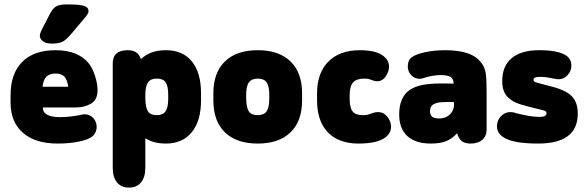

<svg xmlns="http://www.w3.org/2000/svg" viewBox="-20 -641 2660 872"><path d="M175 -153H325Q363 -153 393 -170Q423 -187 423 -232Q423 -261 411.5 -296.5Q400 -332 384 -352Q336 -413 232 -413Q134 -413 81 -360Q28 -307 28 -208V-175Q28 -87 84 -38Q140 11 242 11Q295 11 338.5 2Q382 -7 399 -21Q408 -28 413.5 -40Q419 -52 419 -64Q419 -89 403 -105.5Q387 -122 364 -122Q358 -122 350 -120Q334 -116 306 -112.5Q278 -109 252 -109Q215 -109 195 -119.5Q175 -130 175 -149ZM290 -247H173Q177 -279 191 -293Q205 -307 233 -307Q259 -307 272 -293.5Q285 -280 290 -247ZM382 -590Q382 -600 375 -607Q368 -614 347.5 -617.5Q327 -621 284 -621Q250 -621 234 -611.5Q218 -602 203 -571L169 -505Q161 -489 161 -478Q161 -465 174.5 -454Q188 -443 216 -443Q248 -443 265 -452Q282 -461 307 -491L371 -567Q382 -581 382 -590Z M620 -372Q613 -394 598 -403.5Q583 -413 560 -413Q492 -413 492 -353V121Q492 164 511.5 187.5Q531 211 566 211Q601 211 620.5 187.5Q640 164 640 121V-13Q659 -1 682.5 5Q706 11 734 11Q809 11 851 -40.5Q893 -92 893 -185V-217Q893 -311 851.5 -362Q810 -413 733 -413Q661 -413 620 -372ZM640 -193V-209Q640 -249 652 -266.5Q664 -284 692 -284Q721 -284 732.5 -267Q744 -250 744 -209V-193Q744 -153 732 -135.5Q720 -118 692 -118Q664 -118 652.5 -134.5Q641 -151 640 -193Z M949 -217V-185Q949 -91 1001.5 -40Q1054 11 1151 11Q1247 11 1299.5 -40Q1352 -91 1352 -185V-217Q1352 -311 1299.5 -362Q1247 -413 1151 -413Q1054 -413 1001.5 -362Q949 -311 949 -217ZM1203 -209V-193Q1203 -153 1191 -135.5Q1179 -118 1150 -118Q1122 -118 1110.5 -134.5Q1099 -151 1098 -193V-209Q1098 -250 1110.5 -267Q1123 -284 1151 -284Q1179 -284 1191 -267Q1203 -250 1203 -209Z M1420 -217V-185Q1420 -91 1469 -40Q1518 11 1608 11Q1692 11 1729 -16Q1756 -36 1756 -66Q1756 -90 1739 -111Q1722 -132 1697 -132Q1686 -132 1677 -129Q1658 -122 1650 -120Q1642 -118 1628 -118Q1595 -118 1581.5 -135Q1568 -152 1568 -193V-209Q1568 -249 1583.5 -266.5Q1599 -284 1634 -284Q1653 -284 1664 -279Q1678 -274 1682 -273Q1686 -272 1693 -272Q1717 -272 1732 -294.5Q1747 -317 1747 -339Q1747 -362 1730 -379Q1714 -396 1685 -404.5Q1656 -413 1615 -413Q1523 -413 1471.5 -361.5Q1420 -310 1420 -217Z M2040 -261Q2016 -262 2005.5 -262Q1995 -262 1991 -262Q1987 -262 1982 -262Q1933 -262 1898 -255Q1863 -248 1840 -232Q1793 -199 1793 -121Q1793 -57 1830 -23Q1867 11 1937 11Q1979 11 2006.5 0Q2034 -11 2056 -36Q2063 -11 2077.5 0Q2092 11 2117 11Q2151 11 2170.5 -6Q2190 -23 2190 -52V-225Q2190 -283 2186 -308.5Q2182 -334 2168 -353Q2146 -384 2105.5 -398.5Q2065 -413 2002 -413Q1953 -413 1911 -404Q1869 -395 1850 -381Q1832 -367 1832 -339Q1832 -316 1848 -299.5Q1864 -283 1886 -283Q1894 -283 1905 -287Q1922 -293 1943 -296.5Q1964 -300 1980 -300Q2012 -300 2025.5 -292Q2039 -284 2040 -264ZM2042 -177V-165Q2042 -148 2033 -133.5Q2024 -119 2009 -111Q1994 -103 1974 -103Q1952 -103 1942.5 -111Q1933 -119 1933 -136Q1933 -159 1949 -167.5Q1965 -176 1986.5 -177Q2008 -178 2024 -178Q2028 -178 2031.5 -178Q2035 -178 2042 -177Z M2424 11Q2604 11 2604 -125Q2604 -177 2576 -205Q2548 -233 2477 -250Q2440 -260 2424.5 -264Q2409 -268 2406 -271Q2403 -274 2403 -278Q2403 -286 2410.5 -289Q2418 -292 2436 -292Q2445 -292 2454.5 -291Q2464 -290 2474 -288Q2500 -283 2505.5 -282Q2511 -281 2517 -281Q2540 -281 2557.5 -299.5Q2575 -318 2575 -343Q2575 -373 2551 -389Q2515 -413 2429 -413Q2347 -413 2304 -377Q2261 -341 2261 -273Q2261 -226 2284 -202Q2307 -178 2342.5 -167.5Q2378 -157 2415 -148Q2438 -143 2447.5 -140Q2457 -137 2459.5 -134.5Q2462 -132 2462 -126Q2462 -110 2431 -110Q2409 -110 2382.5 -114.5Q2356 -119 2324 -127Q2316 -130 2309.5 -131Q2303 -132 2298 -132Q2273 -132 2255 -113Q2237 -94 2237 -68Q2237 -36 2266 -18Q2308 11 2424 11Z"/></svg>

Font: Beiruti Black
Style: Regular
Weight: 900
Designer: Arlette Boutros
Foundry: Boutros
Version: Version 1.41